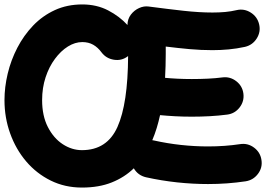

<svg xmlns="http://www.w3.org/2000/svg" viewBox="-21 -761 1188 857"><path d="M630.9 30.3Q594.7 22 576.2 -9.8Q535.2 30.3 478 53.2Q420.9 76.2 344.7 76.2Q268.6 76.2 205.3 44.9Q142.1 13.7 95.9 -40.5Q49.8 -94.7 24.4 -165.3Q-1 -235.8 -1 -314Q-1 -372.1 13.4 -432.4Q27.8 -492.7 56.4 -547.9Q85 -603 126.7 -646.7Q168.5 -690.4 223.6 -715.8Q278.8 -741.2 346.2 -741.2Q410.6 -741.2 461.7 -714.6Q512.7 -688 547.9 -649.4Q548.3 -676.3 563.2 -695.8Q578.1 -715.3 599.9 -725.1Q621.6 -734.9 642.6 -731.9Q727.5 -720.7 797.9 -712.9Q868.2 -705.1 927.2 -705.1Q957.5 -705.1 984.1 -707.5Q1010.7 -710 1035.2 -715.8Q1068.8 -723.6 1098.4 -704.8Q1127.9 -686 1135.7 -652.3Q1143.6 -618.7 1124.8 -589.1Q1106 -559.6 1072.3 -551.8Q1036.1 -543.9 1000 -540.5Q963.9 -537.1 927.2 -537.1Q877 -537.1 825.4 -541.7Q773.9 -546.4 718.8 -553.2V-520Q718.8 -493.7 718 -467Q717.3 -440.4 715.8 -413.6Q741.7 -411.1 771.5 -409.7Q801.3 -408.2 835.4 -408.2Q872.1 -408.2 907 -409.9Q941.9 -411.6 971.7 -415.5Q1005.9 -419.9 1033.4 -398.7Q1061 -377.4 1065.4 -343.3Q1069.8 -309.1 1048.6 -281.5Q1027.3 -253.9 993.2 -249.5Q955.6 -244.6 915.8 -242.4Q876 -240.2 835.4 -240.2Q794.4 -240.2 759.5 -242.2Q724.6 -244.1 693.4 -247.1Q687 -217.8 678.5 -189.7Q669.9 -161.6 658.7 -135.3Q662.6 -134.8 667 -133.8Q726.1 -120.6 787.1 -114Q848.1 -107.4 907.7 -107.4Q983.4 -107.4 1050.8 -117.7Q1085 -123 1113 -102.1Q1141.1 -81.1 1146 -46.9Q1151.4 -12.7 1130.4 15.1Q1109.4 43 1075.2 48.3Q1035.2 54.2 993.2 57.4Q951.2 60.5 907.7 60.5Q839.4 60.5 769.3 53Q699.2 45.4 630.9 30.3ZM344.7 -90.8Q457 -90.8 503.4 -194.6Q549.8 -298.3 550.8 -510.7Q549.8 -510.3 548.8 -509.3Q521.5 -488.8 487.1 -494.4Q452.6 -500 432.1 -527.3Q416 -549.3 395 -561.3Q374 -573.2 346.2 -573.2Q314 -573.2 282.2 -553.5Q250.5 -533.7 224.4 -498.5Q198.2 -463.4 182.6 -416.3Q167 -369.1 167 -314Q167 -244.1 192.6 -194.1Q218.3 -144 259 -117.4Q299.8 -90.8 344.7 -90.8Z"/></svg>

Font: Mikhak-FD Black
Style: Regular
Weight: 900
Designer: Amin Abedi
Version: Version 3.2